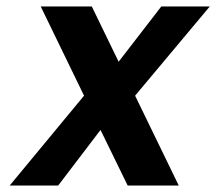

<svg xmlns="http://www.w3.org/2000/svg" viewBox="-20 -574 669 594"><path d="M375 0 291 -172 160 0H10L240 -278L106 -554H264L347 -383L479 -554H629L398 -278L533 0Z"/></svg>

Font: Fz Poppins SemBd
Style: Italic
Weight: 600
Italic angle: -10°
Designer: Ninad Kale (Devanagari), Jonny Pinhorn (Latin)
Foundry: Indian Type Foundry
Version: Vit hóa bi Vntype.Com & FontZin.Com